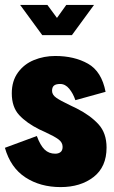

<svg xmlns="http://www.w3.org/2000/svg" viewBox="-25 -751 464 782"><path d="M-5 -149 125 -197Q139 -159 156.5 -142Q174 -125 200 -125Q213 -125 221.5 -131.5Q230 -138 230 -153Q230 -171 213 -183.5Q196 -196 159 -213Q151 -216 135 -224Q83 -250 53 -282.5Q23 -315 23 -371Q23 -421 48 -455.5Q73 -490 113.5 -506.5Q154 -523 200 -523Q278 -523 333.5 -491.5Q389 -460 405 -377L282 -343Q273 -370 257 -389.5Q241 -409 220 -409Q203 -409 195 -402.5Q187 -396 187 -381Q187 -365 204 -353Q221 -341 259 -323Q267 -319 274.5 -315.5Q282 -312 288 -309Q343 -281 376 -245Q409 -209 409 -150Q409 -71 356 -30Q303 11 222 11Q139 11 78.5 -28.5Q18 -68 -5 -149ZM57 -731H168L207 -678L245 -731H358L268 -608H147Z"/></svg>

Font: Decalotype Black
Style: Regular
Weight: 900
Designer: Alfredo Marco Pradil
Foundry: Alfredo Marco Pradil
Version: Version 1.0